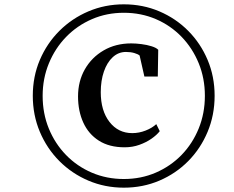

<svg xmlns="http://www.w3.org/2000/svg" viewBox="-20 -931 1080 887"><path d="M131.5 -488.5Q131.5 -577.5 164 -654Q196.5 -730.5 254.2 -788.2Q312 -846 388.5 -878.5Q465 -911 552 -911Q640 -911 716.2 -878.5Q792.5 -846 849.8 -788.2Q907 -730.5 939.2 -654Q971.5 -577.5 971.5 -488.5Q971.5 -399.5 939.2 -322.2Q907 -245 849.8 -187Q792.5 -129 716.2 -96.5Q640 -64 552 -64Q465 -64 388.5 -96.5Q312 -129 254.2 -187Q196.5 -245 164 -322.2Q131.5 -399.5 131.5 -488.5ZM177 -488Q177 -407 205.5 -337.2Q234 -267.5 285 -215Q336 -162.5 404.5 -133.2Q473 -104 552 -104Q631.5 -104 699.8 -133.5Q768 -163 818.8 -215.2Q869.5 -267.5 898 -337.5Q926.5 -407.5 926.5 -488.5Q926.5 -569 898 -638.8Q869.5 -708.5 818.8 -761Q768 -813.5 699.8 -842.8Q631.5 -872 552 -872Q473 -872 404.8 -842.5Q336.5 -813 285.5 -760.5Q234.5 -708 205.8 -638.2Q177 -568.5 177 -488ZM556 -250.5Q485 -250.5 437 -281Q389 -311.5 364.8 -364.8Q340.5 -418 340.5 -485.5Q340.5 -555.5 372 -610.8Q403.5 -666 459 -698.2Q514.5 -730.5 586.5 -730.5Q608 -730.5 633.5 -727.2Q659 -724 680.5 -717.2Q702 -710.5 711 -701L709 -577.5H647L625 -674.5Q617.5 -681 600.5 -686Q583.5 -691 562 -691Q527 -691 500.8 -666.8Q474.5 -642.5 460 -600.5Q445.5 -558.5 445.5 -505Q445.5 -419.5 485.8 -367.8Q526 -316 591 -316Q622.5 -316 652.5 -327.8Q682.5 -339.5 702 -357.5L718 -325Q704.5 -307.5 679.8 -290.2Q655 -273 623.5 -261.8Q592 -250.5 556 -250.5Z"/></svg>

Font: Merriweather 120pt ExtraBold
Style: Italic
Weight: 800
Italic angle: -7.8°
Version: Version 2.101